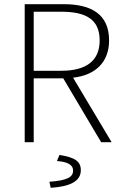

<svg xmlns="http://www.w3.org/2000/svg" viewBox="-20 -679 581 917"><path d="M141 -341V-623H273C391 -623 456 -586 456 -486C456 -388 391 -341 273 -341ZM222 218C316 212 366 186 366 134C366 92 339 73 264 61L252 90C300 94 329 106 329 136C329 166 303 183 216 189ZM98 0H141V-305H282L463 0H513L329 -308C435 -320 501 -381 501 -486C501 -611 416 -659 285 -659H98Z"/></svg>

Font: Source Sans Pro Light
Style: Regular
Weight: 300
Designer: Paul D. Hunt
Foundry: Adobe Systems Incorporated
Version: Version 3.006;hotconv 1.0.111;makeotfexe 2.5.65597